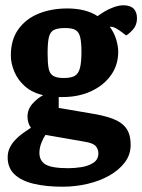

<svg xmlns="http://www.w3.org/2000/svg" viewBox="-20 -540 538 726"><path d="M216 166Q155 166 108 155Q61 144 35 119.5Q9 95 9 55Q9 35 17 18.5Q25 2 38.5 -12Q52 -26 67.5 -37Q83 -48 97 -57Q90 -66 87 -77Q84 -88 84 -99Q84 -127 103 -148Q122 -169 143 -180Q101 -190 74 -214Q47 -238 34 -269.5Q21 -301 21 -330Q21 -390 49.5 -429.5Q78 -469 126 -488.5Q174 -508 235 -508Q270 -508 299 -500.5Q328 -493 349 -479Q358 -486 374.5 -496Q391 -506 410.5 -513Q430 -520 447 -520Q473 -520 485.5 -507Q498 -494 498 -471Q498 -445 482.5 -428Q467 -411 457 -406L437 -421Q426 -429 416.5 -434Q407 -439 395 -439Q412 -416 419.5 -390.5Q427 -365 427 -344Q427 -294 399.5 -255.5Q372 -217 324.5 -195Q277 -173 216 -173H202V-132L319 -112Q371 -104 405 -91.5Q439 -79 456.5 -56Q474 -33 474 8Q474 45 452 74Q430 103 394 123.5Q358 144 312 155Q266 166 216 166ZM239 96Q261 96 287.5 92Q314 88 333 75.5Q352 63 352 40Q352 24 342 12.5Q332 1 301 -4L152 -30Q143 -17 136 1.5Q129 20 129 38Q129 68 152.5 82Q176 96 239 96ZM221 -245Q247 -245 261.5 -252.5Q276 -260 282 -281.5Q288 -303 288 -344Q288 -378 283.5 -398Q279 -418 266.5 -426Q254 -434 226 -434Q199 -434 184.5 -427Q170 -420 165 -400Q160 -380 160 -338Q160 -301 164 -281Q168 -261 181.5 -253Q195 -245 221 -245Z"/></svg>

Font: Faustina Light
Style: Bold
Weight: 700
Version: Version 1.200